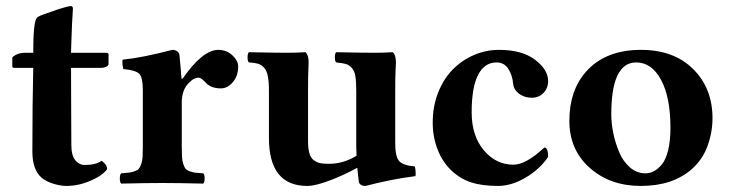

<svg xmlns="http://www.w3.org/2000/svg" viewBox="-20 -610 2432 640"><path d="M63 -434.1H90.8Q90.8 -534.7 102.1 -549.8Q105 -553.7 114 -557.6Q123 -561.5 136 -565.7Q148.9 -569.8 154.8 -572.3Q167 -577.1 188.5 -583.5Q210 -589.8 215.3 -589.8Q223.1 -589.8 223.1 -581.1Q219.7 -534.2 217.8 -467.8L216.8 -434.1H334Q341.8 -434.1 341.8 -428.2V-397Q341.8 -391.1 334 -387.5Q326.2 -383.8 317.9 -383.8H216.8Q216.8 -327.6 217.3 -236.6Q217.8 -145.5 217.8 -127Q217.8 -92.3 230.7 -76.2Q243.7 -60.1 262.2 -60.1Q299.8 -60.1 318.8 -74.2Q328.6 -66.4 332.8 -60.5Q336.9 -54.7 336.9 -45.9Q321.3 -24.4 281.2 -7.3Q241.2 9.8 201.2 9.8Q181.6 9.8 157.7 2.4Q133.8 -4.9 118.2 -18.1Q87.9 -44.4 87.9 -105Q87.9 -263.2 90.8 -383.8H25.9Q21 -383.8 21 -390.1V-418.9Q38.1 -434.1 63 -434.1Z M585.9 -268.1V-122.1Q585.9 -100.6 586.7 -86.9Q587.4 -73.2 591.1 -62.7Q594.7 -52.2 598.6 -47.4Q602.5 -42.5 612.3 -39.1Q622.1 -35.6 630.9 -34.4Q639.6 -33.2 657.7 -32.2Q662.1 -27.8 662.1 -15.1Q662.1 -2.4 657.7 2Q571.8 0 521 0Q467.8 0 383.8 2Q379.4 -2.4 379.4 -15.1Q379.4 -27.8 383.8 -32.2Q402.3 -33.7 410.6 -34.7Q418.9 -35.6 429.2 -39.3Q439.5 -43 443.1 -47.9Q446.8 -52.7 450.7 -63Q454.6 -73.2 455.3 -86.9Q456.1 -100.6 456.1 -122.1V-309.1Q456.1 -351.6 444.3 -363.8Q432.6 -376 391.1 -379.9Q389.6 -384.8 388.4 -395.5Q387.2 -406.2 388.7 -411.1Q451.2 -417 554.7 -443.8Q564.9 -443.8 571 -438.7Q577.1 -433.6 578.1 -426.8Q583 -377.9 585 -348.1H588.9Q655.3 -443.8 708 -443.8Q734.4 -443.8 754.2 -426Q773.9 -408.2 773.9 -388.2Q773.9 -357.4 756.3 -336.4Q738.8 -315.4 716.3 -315.4Q685.5 -315.4 668 -332L661.6 -338.9Q656.2 -343.8 654.3 -345.5Q652.3 -347.2 648.7 -349.1Q645 -351.1 641.6 -351.1Q634.8 -351.1 628.4 -348.1Q622.1 -345.2 619.6 -342.8L609.9 -334Q585.9 -311 585.9 -268.1Z M1297.4 -132.8Q1297.4 -89.4 1309.8 -74Q1322.3 -58.6 1362.8 -55.2Q1364.3 -50.3 1365.2 -39.1Q1366.2 -27.8 1364.7 -22.9Q1283.7 -12.7 1198.7 9.8Q1177.2 9.8 1175.8 -6.8Q1173.3 -25.4 1170.9 -50.8Q1126 -25.9 1078.4 -8.1Q1030.8 9.8 1004.4 9.8Q876.5 9.8 876.5 -149.9V-306.2Q876.5 -337.4 872.8 -356.2Q869.1 -375 859.9 -384.8Q850.6 -394.5 839.6 -397.7Q828.6 -400.9 809.6 -401.9Q805.2 -406.2 805.2 -418.9Q805.2 -431.6 809.6 -436Q895.5 -434.1 941.4 -434.1Q962.4 -434.1 998.5 -436Q1008.8 -425.8 1008.8 -401.9Q1008.8 -397.5 1007.8 -376.5Q1006.8 -355.5 1006.8 -306.2V-139.2Q1006.8 -113.8 1011.7 -97.9Q1016.6 -82 1027.3 -75Q1038.1 -67.9 1048.6 -65.9Q1059.1 -64 1076.7 -64Q1124.5 -64 1168.5 -90.8Q1167.5 -111.3 1167.5 -120.6V-306.2Q1167.5 -337.9 1164.6 -356Q1161.6 -374 1152.6 -383.8Q1143.6 -393.6 1132.8 -396.7Q1122.1 -399.9 1100.6 -401.9Q1096.2 -406.2 1096.2 -418.9Q1096.2 -431.6 1100.6 -436Q1186.5 -434.1 1232.4 -434.1Q1253.4 -434.1 1289.6 -436Q1299.8 -425.8 1299.8 -401.9Q1299.8 -397.5 1298.6 -376.5Q1297.4 -355.5 1297.4 -306.2Z M1807.1 -86.9Q1778.3 -44.9 1731.4 -17.6Q1684.6 9.8 1640.1 9.8Q1586.4 9.8 1550 -2.2Q1513.7 -14.2 1484.4 -42Q1455.1 -69.8 1438.7 -111.6Q1422.4 -153.3 1422.4 -201.2Q1422.4 -255.4 1440.4 -301.3Q1458.5 -347.2 1489 -378.2Q1519.5 -409.2 1559.6 -426.5Q1599.6 -443.8 1644 -443.8Q1719.7 -443.8 1763.4 -410.9Q1807.1 -377.9 1807.1 -339.8Q1807.1 -316.4 1791.7 -300.3Q1776.4 -284.2 1752.4 -284.2Q1728 -284.2 1710.2 -297.6Q1692.4 -311 1690.4 -331.1Q1688 -359.4 1674.3 -380.6Q1660.6 -401.9 1635.3 -401.9Q1594.7 -401.9 1573.5 -360.1Q1552.2 -318.4 1552.2 -235.8Q1552.2 -157.2 1592.8 -109.1Q1633.3 -61 1691.4 -61Q1732.9 -61 1794.4 -118.2Q1807.1 -118.2 1807.1 -86.9Z M2100.6 -401.9Q2017.6 -401.9 2017.6 -229Q2017.6 -199.2 2024.2 -166.7Q2030.8 -134.3 2043.7 -103.3Q2056.6 -72.3 2079.6 -52.2Q2102.5 -32.2 2131.8 -32.2Q2146.5 -32.2 2160.2 -39.6Q2173.8 -46.9 2186.8 -62.7Q2199.7 -78.6 2207.3 -109.9Q2214.8 -141.1 2214.8 -184.1Q2214.8 -285.6 2183.6 -343.8Q2152.3 -401.9 2100.6 -401.9ZM1877.9 -207Q1877.9 -307.6 1932.6 -370.1Q1997.1 -443.8 2116.7 -443.8Q2226.1 -443.8 2290.5 -379.9Q2355 -315.9 2355 -215.8Q2355 -169.4 2338.6 -124Q2322.3 -78.6 2286.6 -46.9Q2223.1 9.8 2115.7 9.8Q2013.7 9.8 1945.8 -50.5Q1877.9 -110.8 1877.9 -207Z"/></svg>

Font: Linux Libertine G
Style: Bold
Weight: 700
Designer: Philipp H. Poll
Foundry: Philipp H. Poll
Version: Version 5.0.3